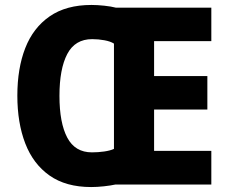

<svg xmlns="http://www.w3.org/2000/svg" viewBox="-20 -745 924 775"><path d="M349 -725Q373 -725 401 -722Q429 -719 448 -714H833V-579H602V-438H817V-303H602V-136H833V0H445Q427 4 399.5 7Q372 10 348 10Q246 10 180 -36.5Q114 -83 82 -166Q50 -249 50 -359Q50 -469 82 -551Q114 -633 180.5 -679Q247 -725 349 -725ZM352 -587Q283 -587 251.5 -527Q220 -467 220 -358Q220 -249 251.5 -189.5Q283 -130 351 -130Q376 -130 400.5 -133.5Q425 -137 440 -144V-569Q426 -578 401.5 -582.5Q377 -587 352 -587Z"/></svg>

Font: Noto Sans Sinhala SemiCondensed ExtraBold
Style: Regular
Weight: 800
Width: 4
Designer: Jelle Bosma - Monotype Design Team
Foundry: Monotype Imaging Inc.
Version: Version 2.006; ttfautohint (v1.8.4.7-5d5b)